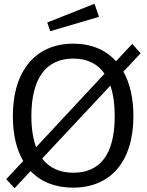

<svg xmlns="http://www.w3.org/2000/svg" viewBox="-20 -983 776 1016"><path d="M680 -751 594 -659C539 -720 462 -752 368 -752C171 -752 48 -612 48 -368C48 -272 67 -192 103 -131L13 -35L57 13L142 -78C197 -20 273 10 367 10C564 10 686 -127 686 -369C686 -464 667 -543 633 -604L724 -701ZM146 -368C146 -576 229 -673 368 -673C439 -673 496 -647 533 -593L171 -204C155 -248 146 -302 146 -368ZM368 -69C298 -69 242 -93 203 -144L564 -530C579 -487 587 -433 587 -368C587 -162 507 -69 368 -69ZM230 -864 246 -818 504 -894 480 -963Z"/></svg>

Font: Cheyenne Sans
Style: Regular
Weight: 400
Designer: The Public Sans project authors (U.S. Web Design System), Libre Franklin designed by Pablo Impallari and Rodrigo Fuenzal
Foundry: The Cheyenne Sans Project Authors
Version: Version 2.007